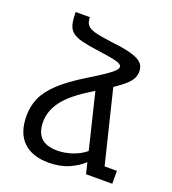

<svg xmlns="http://www.w3.org/2000/svg" viewBox="-139 -865 877 980"><g transform="rotate(20 299.5 -375.0)"><path d="M438 0H437L422 -60H421Q393 -32 345.5 -11Q298 10 236 10Q146 10 97.5 -37.5Q49 -85 49 -177Q49 -230 69 -275Q89 -320 137.5 -365.5Q186 -411 271 -463Q332 -500 362 -521Q392 -542 402 -553.5Q412 -565 412 -573Q412 -581 402.5 -587.5Q393 -594 365.5 -600Q338 -606 284 -613Q224 -621 188.5 -630Q153 -639 134.5 -654.5Q116 -670 110 -695Q104 -720 104 -760H181Q181 -734 192 -719Q203 -704 235.5 -695Q268 -686 334 -678Q406 -670 445 -657.5Q484 -645 498.5 -628Q513 -611 513 -587Q513 -569 506.5 -552.5Q500 -536 479 -515.5Q458 -495 415 -466L512 -70H579V0ZM139 -177Q139 -121 167.5 -92Q196 -63 257 -63Q297 -63 338 -77Q379 -91 409 -116L336 -416Q330 -412 323 -408Q222 -347 180.5 -292Q139 -237 139 -177Z"/></g></svg>

Font: Go Noto Current
Style: Regular
Weight: 400
Designer: Monotype Design Team
Foundry: Monotype Imaging Inc.
Version: Version 2.007; ttfautohint (v1.8) -l 8 -r 50 -G 200 -x 14 -D